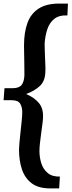

<svg xmlns="http://www.w3.org/2000/svg" viewBox="-23 -780 399 1071"><path d="M356 -760 353 -694Q306 -696 279.5 -674.5Q253 -653 241 -617Q229 -581 226 -537Q226 -530 226.5 -510Q227 -490 228 -464.5Q229 -439 230 -416Q231 -393 230 -380Q229 -328 199.5 -300.5Q170 -273 124 -256V-255Q168 -236 193.5 -206Q219 -176 217 -126Q217 -115 214 -91.5Q211 -68 207 -39Q203 -10 200 17Q197 44 197 62Q197 98 207.5 131Q218 164 243 185Q268 206 311 205L307 271Q295 271 282.5 271Q270 271 258 271Q192 271 154 242.5Q116 214 99.5 165Q83 116 83 54Q83 43 85.5 16Q88 -11 91.5 -43.5Q95 -76 98 -105.5Q101 -135 101 -150Q102 -181 90 -201Q78 -221 43 -221H-3L2 -288H46Q83 -288 97 -305.5Q111 -323 113 -357Q113 -361 113 -383Q113 -405 112.5 -434Q112 -463 111.5 -489Q111 -515 111 -527Q111 -599 130 -651.5Q149 -704 192.5 -732Q236 -760 306 -760Q319 -760 331 -760Q343 -760 356 -760Z"/></svg>

Font: Lora
Style: Bold Italic
Weight: 700
Italic angle: -3°
Designer: Olga Karpushina, Alexei Vanyashin (Cyrillic)
Foundry: Cyreal
Version: Version 3.004